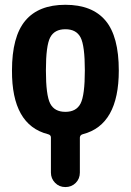

<svg xmlns="http://www.w3.org/2000/svg" viewBox="-20 -550 540 790"><path d="M186.5 -124Q204.1 -89.8 249 -89.8Q293.9 -89.8 311.5 -124Q329.1 -158.2 329.1 -260.3Q329.1 -362.3 311.5 -396Q293.9 -429.7 249 -429.7Q204.1 -429.7 186.5 -396Q168.9 -362.3 168.9 -260.3Q168.9 -158.2 186.5 -124ZM468.8 -259.8Q468.8 -36.1 321.3 2Q309.6 4.9 308.6 15.6V160.2Q308.6 185.5 291.5 202.6Q274.4 219.7 249 219.7Q223.6 219.7 206.5 202.1Q189.5 184.6 189.5 160.2V15.6Q189.5 4.9 176.8 2Q28.3 -36.1 29.3 -259.8Q29.3 -399.4 84 -464.8Q138.7 -530.3 249 -530.3Q359.4 -530.3 414.1 -465.3Q468.8 -400.4 468.8 -259.8Z"/></svg>

Font: Rounded-X Mgen+ 1mn bold
Style: Bold
Weight: 700
Designer: [Source Han Sans]
Ryoko NISHIZUKA  (kana & ideographs); Paul D. Hunt (Latin, Greek & Cyrillic); Wenlong ZHANG  (bopomofo
Version: Version 1.059.20150602